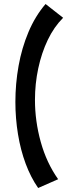

<svg xmlns="http://www.w3.org/2000/svg" viewBox="-20 -823 376 961"><path d="M171 118Q134 65 108.5 -3.5Q83 -72 70 -151.5Q57 -231 57 -313Q57 -404 73 -493.5Q89 -583 122.5 -662.5Q156 -742 208 -803L296 -734Q250 -688 219 -623Q188 -558 171.5 -481Q155 -404 155 -323Q155 -217 184 -112.5Q213 -8 271 74Z"/></svg>

Font: Marhey Light
Style: Regular
Weight: 400
Version: Version 1.000